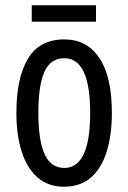

<svg xmlns="http://www.w3.org/2000/svg" viewBox="-20 -696 485 726"><path d="M403 -269Q403 -186 383.5 -123Q364 -60 324 -25Q284 10 221 10Q162 10 122 -25Q82 -60 62 -122.5Q42 -185 42 -269Q42 -402 86 -474.5Q130 -547 223 -547Q309 -547 356 -476.5Q403 -406 403 -269ZM125 -269Q125 -166 148.5 -113.5Q172 -61 223 -61Q321 -61 321 -269Q321 -476 223 -476Q171 -476 148 -424.5Q125 -373 125 -269ZM343 -676V-614H100V-676Z"/></svg>

Font: Noto Sans Ethiopic ExtraCondensed
Style: Regular
Weight: 400
Width: 2
Designer: Monotype Design Team
Foundry: Monotype Imaging Inc.
Version: Version 2.102; ttfautohint (v1.8.4.7-5d5b)